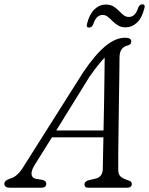

<svg xmlns="http://www.w3.org/2000/svg" viewBox="-46 -886 702 906"><path d="M116 -105Q100.5 -79 103 -62.5Q105.5 -46 122.5 -42.5L155 -37Q172.5 -32.5 172.5 -19Q172.5 0 147 0H2.5Q-25.5 0 -25.5 -19Q-25.5 -34 2 -43.5Q37 -51.5 68 -104.5L346.5 -545Q403 -628.5 451 -668.2Q499 -708 544.5 -708Q573.5 -708 573.5 -690Q573.5 -675.5 555.5 -671Q518.5 -662.5 518 -615.5Q518 -583 517 -528.2Q516 -473.5 515.2 -409Q514.5 -344.5 513.5 -280.8Q512.5 -217 512 -165Q511.5 -113 512 -84.5Q512 -62.5 524 -52.2Q536 -42 560.5 -34.5Q576 -30 576 -18Q576 0 551.5 0H371.5Q352.5 0 352.5 -16Q352.5 -28.5 370 -35L406.5 -43.5Q437.5 -51.5 439 -87.5Q439.5 -111 440.2 -150.5Q441 -190 442 -238H199ZM376 -523.5 219.5 -270.5H442.5Q444 -330.5 445 -394.2Q446 -458 446.8 -515.5Q447.5 -573 448 -614Q434.5 -600.5 416.5 -578Q398.5 -555.5 376 -523.5ZM547 -757Q526 -757 511.5 -765.8Q497 -774.5 485.5 -786Q474 -797.5 463 -806.5Q452 -815.5 438 -815.5Q408 -815.5 393.5 -770.5Q387.5 -756 374.5 -756Q359 -756 365 -775Q376.5 -820 400 -842.2Q423.5 -864.5 453.5 -864.5Q474.5 -864.5 489 -855.8Q503.5 -847 514.8 -835.2Q526 -823.5 537 -814.8Q548 -806 562 -806Q592.5 -806 606.5 -850.5Q612.5 -865.5 626 -865.5Q641 -865.5 635 -846Q623.5 -800.5 600 -778.8Q576.5 -757 547 -757Z"/></svg>

Font: Fraunces 9pt S050 Light
Style: Italic
Weight: 300
Italic angle: -16°
Version: Version 1.000; ttfautohint (v1.8.3)